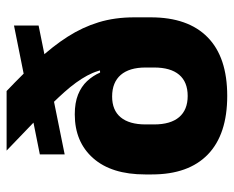

<svg xmlns="http://www.w3.org/2000/svg" viewBox="-84 -616 714 587"><g transform="rotate(-90 273.5 -323.0)"><path d="M273.4 14.2Q155.7 14.2 94.5 -44.8Q33.2 -103.9 33.2 -216.1V-236.8Q33.2 -339.5 82.9 -395.7Q132.6 -451.9 216.8 -451.9Q252.3 -451.9 277.2 -441.9Q302.1 -431.8 318.4 -414.4Q334.8 -396.9 344.6 -374.5L390.1 -376.6L360.1 -235.3Q360.1 -260.3 354.4 -279.4Q348.6 -298.4 337.5 -311.3Q326.4 -324.2 309.8 -331Q293.2 -337.7 271.4 -337.7Q229.5 -337.7 207.8 -311.5Q186.1 -285.3 186.1 -235.3V-209.4Q186.1 -158.9 208.4 -132.8Q230.7 -106.7 273.1 -106.7Q315.9 -106.7 338 -132.8Q360.1 -158.9 360.1 -209.4Q360.1 -224.5 360.1 -243.8Q360.1 -263 360.1 -284.8Q359.3 -301.3 358.2 -315.4Q357.2 -329.5 356.3 -345.4Q353.3 -381 335.3 -414.1Q317.3 -447.3 285.4 -483.1Q253.6 -518.8 208.5 -561.9Q163.5 -604.9 106.3 -660.1V-660.3H288.2Q341.9 -609.1 383.8 -563.7Q425.8 -518.4 454.5 -473.3Q483.3 -428.3 498.4 -378.9Q513.5 -329.5 513.5 -270.2V-219.6Q513.5 -105.6 452.5 -45.7Q391.6 14.2 273.4 14.2ZM94.5 -482.8V-558.7L488.4 -637.7V-562.5Z"/></g></svg>

Font: Anek Tamil Medium
Style: Regular
Weight: 500
Designer: Aadarsh Rajan (Tamil), Yesha Goshar (Latin)
Foundry: Ek Type
Version: Version 1.003